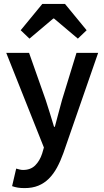

<svg xmlns="http://www.w3.org/2000/svg" viewBox="-20 -762 535 984"><path d="M106 202Q86 202 71 199.5Q56 197 42 192L63 102Q70 104 79.5 106.5Q89 109 98 109Q137 109 160.5 85.5Q184 62 196 25L205 -6L12 -491H129L214 -250Q225 -218 235.5 -182.5Q246 -147 257 -112H261Q270 -146 279.5 -181.5Q289 -217 298 -250L372 -491H483L305 22Q290 64 272 97Q254 130 230.5 153.5Q207 177 176.5 189.5Q146 202 106 202ZM86 -607 197 -742H313L424 -607L379 -564L257 -667H253L131 -564Z"/></svg>

Font: CV Source Sans Light
Style: Bold
Weight: 600
Designer: Paul D. Hunt
Foundry: Adobe Systems Incorporated
Version: Version 3.001